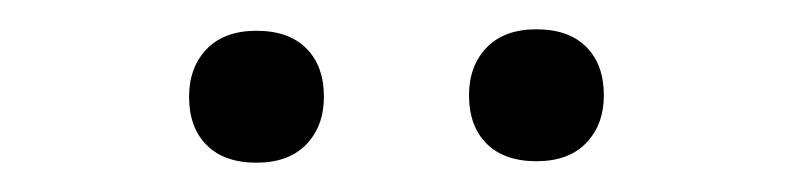

<svg xmlns="http://www.w3.org/2000/svg" viewBox="-20 -735 540 131"><path d="M300 -670Q300 -690 312 -702.5Q324 -715 346 -715Q368 -715 380 -703Q392 -691 392 -670Q392 -650 380 -637.5Q368 -625 346 -625Q324 -625 312 -637Q300 -649 300 -670ZM109 -669Q109 -689 121 -701.5Q133 -714 155 -714Q177 -714 189 -702Q201 -690 201 -669Q201 -649 189 -636.5Q177 -624 155 -624Q133 -624 121 -636Q109 -648 109 -669Z"/></svg>

Font: Mach ExtraLight
Style: Regular
Weight: 250
Version: Version 1.002